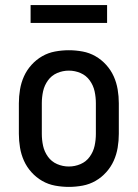

<svg xmlns="http://www.w3.org/2000/svg" viewBox="-20 -725 540 753"><path d="M250 8Q223 8 196 3Q169 -2 145.5 -15.5Q122 -29 103.5 -49.5Q85 -70 74 -94.5Q63 -119 58.5 -146Q54 -173 54 -200V-320Q54 -347 58.5 -374Q63 -401 74 -425.5Q85 -450 103.5 -470.5Q122 -491 145.5 -504.5Q169 -518 196 -523Q223 -528 250 -528Q277 -528 304 -523Q331 -518 354.5 -504.5Q378 -491 396.5 -470.5Q415 -450 426 -425.5Q437 -401 441.5 -374Q446 -347 446 -320V-200Q446 -173 441.5 -146Q437 -119 426 -94.5Q415 -70 396.5 -49.5Q378 -29 354.5 -15.5Q331 -2 304 3Q277 8 250 8ZM250 -72Q274 -72 296 -81.5Q318 -91 332 -110.5Q346 -130 351 -153Q356 -176 356 -200V-320Q356 -344 351 -367Q346 -390 332 -409.5Q318 -429 296 -438.5Q274 -448 250 -448Q226 -448 204 -438.5Q182 -429 168 -409.5Q154 -390 149 -367Q144 -344 144 -320V-200Q144 -176 149 -153Q154 -130 168 -110.5Q182 -91 204 -81.5Q226 -72 250 -72ZM100 -635V-705H400V-635Z"/></svg>

Font: Iosevka SS04 Medium
Style: Regular
Weight: 500
Monospace: yes
Designer: Belleve Invis
Foundry: Belleve Invis
Version: Version 19.0.0; ttfautohint (v1.8.4)